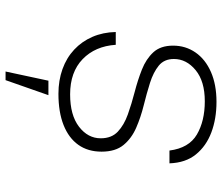

<svg xmlns="http://www.w3.org/2000/svg" viewBox="-74 -522 798 690"><g transform="rotate(90 325.0 -177.0)"><path d="M317 12Q269 12 228.5 -2.5Q188 -17 158.5 -44.5Q129 -72 112.5 -110Q96 -148 95 -194H141Q146 -120 192.5 -75Q239 -30 319 -30Q394 -30 435.5 -62Q477 -94 477 -140Q477 -179 453 -201.5Q429 -224 391 -237.5Q353 -251 310.5 -262Q268 -273 230 -288Q192 -303 168 -329Q144 -355 144 -400Q144 -445 168.5 -480.5Q193 -516 238.5 -536Q284 -556 346 -556Q407 -556 456 -537.5Q505 -519 535 -482Q565 -445 567 -387H521Q512 -457 463.5 -485.5Q415 -514 344 -514Q272 -514 232 -481Q192 -448 192 -403Q192 -368 216 -348.5Q240 -329 278 -317Q316 -305 358.5 -294.5Q401 -284 439 -267.5Q477 -251 501 -222Q525 -193 525 -143Q525 -94 500.5 -59.5Q476 -25 429.5 -6.5Q383 12 317 12ZM237 202 270 48H322L268 202Z"/></g></svg>

Font: Azeret Mono Thin Thin
Style: Italic
Weight: 250
Italic angle: -12°
Version: Version 1.002